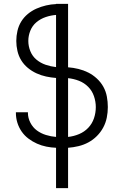

<svg xmlns="http://www.w3.org/2000/svg" viewBox="-20 -755 640 990"><path d="M269 215V7Q244 6 219 1Q194 -4 170.5 -14.5Q147 -25 126.5 -40.5Q106 -56 91.5 -77Q77 -98 69.5 -122.5Q62 -147 62 -172V-176H124V-173Q124 -147 136.5 -122.5Q149 -98 170 -82.5Q191 -67 217 -59Q243 -51 269 -49V-353Q243 -355 217.5 -360.5Q192 -366 168 -377Q144 -388 123.5 -405Q103 -422 89.5 -444Q76 -466 70 -492Q64 -518 64 -544Q64 -570 70 -596Q76 -622 89.5 -644Q103 -666 123.5 -683Q144 -700 168 -710.5Q192 -721 217.5 -727Q243 -733 269 -734V-735H331V-408Q358 -406 384.5 -399.5Q411 -393 435 -381Q459 -369 479.5 -350Q500 -331 513 -307.5Q526 -284 531 -257Q536 -230 536 -203Q536 -175 530.5 -148Q525 -121 512 -97Q499 -73 479.5 -53.5Q460 -34 436 -21Q412 -8 385 -1.5Q358 5 331 7V215ZM269 -409V-678Q242 -676 215.5 -667Q189 -658 168 -640.5Q147 -623 136.5 -597Q126 -571 126 -544Q126 -517 136.5 -491Q147 -465 168 -447.5Q189 -430 215.5 -421Q242 -412 269 -409ZM331 -49Q360 -52 387.5 -63.5Q415 -75 435 -96Q455 -117 464.5 -145Q474 -173 474 -203Q474 -231 464.5 -259Q455 -287 434.5 -307.5Q414 -328 387 -338.5Q360 -349 331 -352Z"/></svg>

Font: Iosevka Light Extended
Style: Regular
Weight: 300
Width: 7
Monospace: yes
Designer: Belleve Invis
Foundry: Belleve Invis
Version: Version 32.5.0; ttfautohint (v1.8.4)